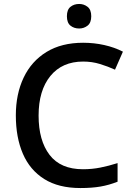

<svg xmlns="http://www.w3.org/2000/svg" viewBox="-20 -940 674 970"><path d="M400 -629Q294 -629 234.5 -556Q175 -483 175 -356Q175 -230 230.5 -157.5Q286 -85 399 -85Q445 -85 487.5 -93.5Q530 -102 574 -116V-22Q531 -5 487.5 2.5Q444 10 386 10Q276 10 203.5 -35.5Q131 -81 95.5 -163.5Q60 -246 60 -357Q60 -465 99.5 -548Q139 -631 215 -677.5Q291 -724 400 -724Q455 -724 506.5 -712.5Q558 -701 601 -679L561 -588Q526 -604 485.5 -616.5Q445 -629 400 -629ZM380 -920Q404 -920 422.5 -905.5Q441 -891 441 -858Q441 -825 422.5 -810.5Q404 -796 380 -796Q354 -796 336 -810.5Q318 -825 318 -858Q318 -891 336 -905.5Q354 -920 380 -920Z"/></svg>

Font: Noto Sans Sora Sompeng Medium
Style: Regular
Weight: 500
Designer: Monotype Design Team. David Williams.
Foundry: Monotype Imaging Inc.
Version: Version 2.101; ttfautohint (v1.8.4.7-5d5b)